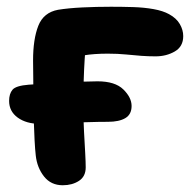

<svg xmlns="http://www.w3.org/2000/svg" viewBox="-20 -539 567 569"><path d="M98 -172Q58 -172 32.5 -190.5Q7 -209 7 -240Q7 -261 17 -273Q27 -285 65 -288Q85 -289 112 -291Q139 -293 168.5 -294.5Q198 -296 224.5 -297Q251 -298 269 -298Q321 -298 345.5 -274Q370 -250 370 -225Q370 -200 351.5 -189Q333 -178 300 -178Q272 -178 241.5 -177Q211 -176 183.5 -175.5Q156 -175 133.5 -173.5Q111 -172 98 -172ZM166 10Q131 10 110.5 -16Q90 -42 86 -78Q84 -95 82.5 -123Q81 -151 80 -184.5Q79 -218 79 -251Q79 -284 78.5 -312.5Q78 -341 78 -360Q78 -423 93.5 -462.5Q109 -502 152 -510Q183 -515 224.5 -517Q266 -519 309 -519Q342 -519 374.5 -518Q407 -517 435 -512Q463 -507 481 -497Q503 -485 513 -467.5Q523 -450 523 -432Q523 -401 498 -386.5Q473 -372 441 -372Q420 -372 399 -373.5Q378 -375 354 -377.5Q330 -380 299 -380Q259 -380 228.5 -375Q198 -370 162 -362L235 -420Q233 -395 231 -364.5Q229 -334 228 -299.5Q227 -265 227 -226Q227 -185 229 -149Q231 -113 232.5 -85.5Q234 -58 234 -43Q234 -16 214 -3Q194 10 166 10Z"/></svg>

Font: Shantell Sans
Style: Bold
Weight: 700
Designer: Stephen Nixon, Anya Danilova, Shantell Martin
Foundry: Arrow Type
Version: Version 1.011;[c5ecc13dd]